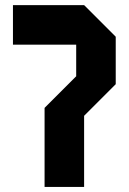

<svg xmlns="http://www.w3.org/2000/svg" viewBox="-20 -739 509 759"><path d="M31.2 -562.5V-718.8H312.5L437.5 -593.8V-406.2L312.5 -281.2V0H156.2V-312.5L281.2 -437.5V-562.5Z"/></svg>

Font: Signwood
Style: Regular
Weight: 400
Designer: GGBotNet
Foundry: GGBotNet
Version: 0.95